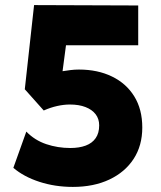

<svg xmlns="http://www.w3.org/2000/svg" viewBox="-20 -720 632 755"><path d="M266.5 15Q196.5 15 135 -5Q73.5 -25 32.5 -60L83.5 -202.5Q116.5 -168.5 161.8 -153.2Q207 -138 256.5 -138Q291.5 -138 317 -147.5Q342.5 -157 356.2 -176.8Q370 -196.5 370 -227Q370 -252.5 356 -270.8Q342 -289 316.2 -299Q290.5 -309 255 -309Q231 -309 205 -303.2Q179 -297.5 152 -285.5L77.5 -369L114 -700L523.5 -698.5V-542H239.5L226 -440Q241.5 -442.5 257.5 -444.5Q273.5 -446.5 290.5 -446.5Q364 -446.5 420.2 -419.2Q476.5 -392 508 -341Q539.5 -290 539.5 -218.5Q539.5 -147.5 505.5 -95.2Q471.5 -43 410 -14Q348.5 15 266.5 15Z"/></svg>

Font: Geologica ExtraBold
Style: Regular
Weight: 800
Designer: Sindre Bremnes, Frode Helland
Foundry: Monokrom Skriftforlag AS
Version: Version 1.010;gftools[0.9.28]